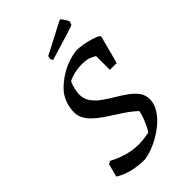

<svg xmlns="http://www.w3.org/2000/svg" viewBox="-250 -916 1015 1015"><g transform="rotate(-45 257.0 -408.5)"><path d="M203 12Q155 12 112.5 2Q70 -8 32 -31L51 -104L67 -113Q94 -99 121.5 -88.5Q149 -78 178 -72.5Q207 -67 237 -67Q257 -67 276.5 -69.5Q296 -72 316 -76Q321 -82 331 -101.5Q341 -121 350.5 -145Q360 -169 363 -190Q341 -211 314 -230Q287 -249 259 -266.5Q231 -284 205 -302Q179 -320 158.5 -339.5Q138 -359 126 -381Q114 -403 114 -428Q114 -446 117 -463.5Q120 -481 126.5 -498Q133 -515 142.5 -530Q152 -545 165 -558Q192 -585 222.5 -604.5Q253 -624 286.5 -636Q320 -648 355 -652Q375 -652 402 -647.5Q429 -643 455 -635Q481 -627 496 -618L499 -609L458 -454H407V-557Q390 -568 371.5 -574Q353 -580 324 -580Q294 -580 266.5 -573.5Q239 -567 220 -557Q210 -538 205 -514.5Q200 -491 200 -476Q200 -443 218 -417.5Q236 -392 264 -372Q292 -352 323.5 -333.5Q355 -315 383 -295Q411 -275 429 -251Q447 -227 447 -195Q447 -160 425 -125.5Q403 -91 366.5 -62.5Q330 -34 287 -14Q244 6 203 12ZM231 -703Q228 -708 226 -714Q224 -720 225 -724L228 -736L271 -758L399 -825L408 -829Q411 -828 416 -822Q421 -816 427 -807Q433 -798 438 -786L432 -767Q432 -766 420.5 -761.5Q409 -757 385 -749.5Q361 -742 323 -730.5Q285 -719 231 -703Z"/></g></svg>

Font: Labrada
Style: Italic
Weight: 400
Italic angle: -7°
Designer: Mercedes Jáuregui
Foundry: Omnibus-Type Team
Version: Version 1.000